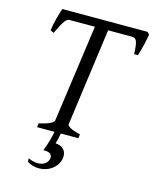

<svg xmlns="http://www.w3.org/2000/svg" viewBox="-121 -696 788 979"><g transform="rotate(15 273.0 -207.0)"><path d="M545.9 -603Q543.9 -591.3 541 -576.4Q538.1 -561.5 534.2 -545.9Q530.3 -530.3 526.1 -515.1Q522 -500 518.1 -487.8H498Q497.1 -512.2 495.1 -528.3Q493.2 -544.4 489.5 -554Q485.8 -563.5 479.7 -567.1Q473.6 -570.8 463.9 -570.8H338.4L268.1 -56.2Q267.1 -49.8 282.2 -40Q297.4 -30.3 336.9 -21L334 0H116.2L119.1 -21Q161.1 -30.3 178.5 -39.8Q195.8 -49.3 196.8 -56.2L268.6 -570.8H136.2Q129.9 -570.8 124.3 -568.1Q118.7 -565.4 111.8 -556.6Q105 -547.9 95.7 -531Q86.4 -514.2 73.2 -485.8L55.2 -495.1Q56.6 -507.8 59.8 -523.7Q63 -539.6 67.1 -555.9Q71.3 -572.3 75.9 -587.6Q80.6 -603 85 -615.2H535.2L545.9 -603ZM285.2 107.9Q285.2 133.8 270 155.3Q254.9 176.8 230.7 188.7Q206.5 200.7 176.5 200.4Q146.5 200.2 117.2 183.1L116.2 164.1Q141.6 175.8 161.6 176.5Q181.6 177.2 195.3 171.1Q209 165 216.1 153.8Q223.1 142.6 223.1 130.9Q223.1 118.2 211.9 111.1Q200.7 104 177.7 105Q184.6 86.9 189.2 73Q193.8 59.1 197.3 46.9Q200.7 34.7 203.4 23.2Q206.1 11.7 209 -2L242.2 -1Q238.3 19 235.4 31Q232.4 43 229 55.2Q253.9 56.2 269.5 70.1Q285.2 84 285.2 107.9Z"/></g></svg>

Font: GentiumAlt
Style: Italic
Weight: 400
Italic angle: -7°
Designer: J. Victor Gaultney
Version: Version 1.02; 2005; OFL release